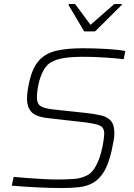

<svg xmlns="http://www.w3.org/2000/svg" viewBox="-20 -939 677 967"><path d="M295 8Q233 8 163 4.5Q93 1 39 -4L49 -48Q82 -45 122 -42Q162 -39 201 -37Q240 -35 269 -35Q320 -35 356 -38Q392 -41 423 -58Q446 -72 462 -101.5Q478 -131 487.5 -165Q497 -199 501 -227.5Q505 -256 505 -266Q505 -297 482 -307Q459 -317 398 -324L222 -344Q159 -351 137.5 -376Q116 -401 116 -440Q116 -459 119 -481Q122 -503 128 -529Q144 -599 177 -635Q210 -671 264 -683.5Q318 -696 397 -696Q456 -696 516.5 -692.5Q577 -689 611 -682L603 -641Q561 -646 505 -649.5Q449 -653 403 -653Q342 -653 303.5 -647Q265 -641 238 -626Q213 -612 197 -580.5Q181 -549 173.5 -513Q166 -477 166 -448Q166 -417 184 -405Q202 -393 246 -388L414 -370Q458 -365 490 -357.5Q522 -350 539 -330Q556 -310 556 -269Q556 -251 552 -229Q548 -207 542 -179Q527 -113 504 -75Q481 -37 450 -19Q419 -1 380 3.5Q341 8 295 8ZM404 -781 325 -914 327 -919H358L436 -814L556 -919H594L593 -914L459 -781Z"/></svg>

Font: Saira ExtraLight
Style: Italic
Weight: 200
Italic angle: -12°
Designer: Hector Gatti with collaboration of the Omnibus-Type team
Foundry: Omnibus-Type
Version: Version 1.100; ttfautohint (v1.8.3)